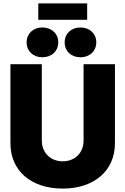

<svg xmlns="http://www.w3.org/2000/svg" viewBox="-20 -1109 745 1141"><path d="M352.5 11.7C540.5 11.7 663.1 -95.2 663.1 -257.8V-727.5H476.6V-273.4C476.6 -201.7 426.3 -150.4 352.5 -150.4C279.8 -150.4 228.5 -202.1 228.5 -273.4V-727.5H42V-257.8C42 -94.7 164.1 11.7 352.5 11.7ZM458 -768.6C512.7 -768.6 552.2 -805.2 552.2 -857.4C552.2 -909.2 512.7 -945.8 458 -945.8C403.3 -945.8 364.3 -909.2 364.3 -857.4C364.3 -805.2 403.3 -768.6 458 -768.6ZM231.4 -768.6C286.6 -768.6 326.2 -805.2 326.2 -857.4C326.2 -909.2 286.6 -945.8 231.4 -945.8C177.2 -945.8 138.2 -909.2 138.2 -857.4C138.2 -805.2 177.2 -768.6 231.4 -768.6ZM498 -1088.9H207.5V-991.2H498Z"/></svg>

Font: Raveo Display Display ExtraBold
Style: Regular
Weight: 800
Designer: Jakub Foglar, Rasmus Andersson (Inter)
Foundry: Jakubfoglar.com
Version: Version 1.100;Glyphs 3.2.3 (3260)